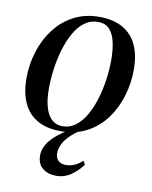

<svg xmlns="http://www.w3.org/2000/svg" viewBox="-82 -578 673 848"><g transform="rotate(10 254.5 -154.0)"><path d="M295 -516Q359 -516 401.2 -491.8Q443.5 -467.5 464.2 -422Q485 -376.5 485 -312.5Q485 -251.5 467.5 -193.5Q450 -135.5 415.8 -89.2Q381.5 -43 330.8 -16Q280 11 214.5 11Q149.5 11 107.2 -14Q65 -39 44.8 -84.8Q24.5 -130.5 24.5 -193Q24.5 -255 42.5 -313Q60.5 -371 95.5 -417Q130.5 -463 180.8 -489.5Q231 -516 295 -516ZM293 -493Q259 -493 232.5 -473Q206 -453 186.8 -418.5Q167.5 -384 155 -341.5Q142.5 -299 136.2 -253.2Q130 -207.5 130 -165Q130 -114.5 140.5 -80.2Q151 -46 170.5 -29Q190 -12 217 -12Q250.5 -12 277 -32.2Q303.5 -52.5 322.8 -86.8Q342 -121 354.5 -163.2Q367 -205.5 373.2 -250.5Q379.5 -295.5 379.5 -337.5Q379.5 -379 372.2 -414.2Q365 -449.5 346.5 -471.2Q328 -493 293 -493ZM227.5 208.5Q191.5 208.5 167.2 189.2Q143 170 143 131.5Q143 109.5 153.5 89Q164 68.5 182.8 50Q201.5 31.5 226.2 15Q251 -1.5 279 -16L296.5 -29L323.5 -22Q285.5 1 261.5 22.8Q237.5 44.5 226.5 66Q215.5 87.5 215.5 109Q215.5 130 227.8 142Q240 154 261.5 154Q279.5 154 298.2 146.8Q317 139.5 336 122L345 138Q327 164.5 296.5 186.5Q266 208.5 227.5 208.5Z"/></g></svg>

Font: Merriweather 144pt
Style: Italic
Weight: 400
Italic angle: -7.8°
Version: Version 2.101